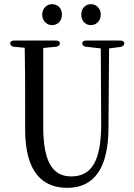

<svg xmlns="http://www.w3.org/2000/svg" viewBox="-20 -901 643 924"><path d="M230 -780C258 -780 278 -800 278 -831C278 -861 258 -881 230 -881C206 -881 183 -861 183 -831C183 -800 206 -780 230 -780ZM48 -676 99 -671C101 -576 101 -481 101 -386V-278C101 -63 192 3 304 3C433 3 502 -92 502 -287L505 -668L559 -675C571 -677 578 -683 578 -692C578 -701 571 -706 558 -706H396C383 -706 376 -701 376 -692C376 -683 383 -677 395 -676L465 -668L467 -305C467 -123 419 -52 323 -52C238 -52 188 -114 188 -292V-670L249 -676C261 -677 268 -683 268 -692C268 -701 261 -706 248 -706H49C36 -706 29 -701 29 -692C29 -683 36 -677 48 -676ZM371 -831C371 -800 392 -780 417 -780C443 -780 465 -800 465 -831C465 -861 443 -881 417 -881C392 -881 371 -861 371 -831Z"/></svg>

Font: 寒蝉锦书宋 CompactLight
Style: Bold
Weight: 400
Width: 4
Designer: 寒蝉锦书宋{Warren} 思源宋体{Ryoko NISHIZUKA 西塚涼子 (kana & ideographs); Frank Grießhammer (Latin, Greek & Cyrillic); Wenlong ZHANG 
Foundry: Adobe & ChillType
Version: Version 2.000;Glyphs 3.1.1 (3135)